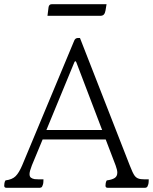

<svg xmlns="http://www.w3.org/2000/svg" viewBox="-20 -970 725 910"><path d="M10 -80Q0 -80 0 -90Q0 -94 1 -101.5Q2 -109 6 -115Q38 -119 54 -135Q70 -151 85 -186L332 -778Q337 -790 350 -790H359L595 -186Q609 -149 619 -136Q629 -123 648 -121Q655 -120 665 -120Q675 -120 685 -120Q685 -115 684.5 -107Q684 -99 682 -94Q679 -84 675 -82Q671 -80 669 -80H490Q480 -80 480 -90Q480 -94 481 -101.5Q482 -109 486 -115Q510 -118 523 -126Q536 -134 536 -152Q536 -164 528 -186L481 -309H182L131 -186Q120 -158 120 -145Q120 -133 126.5 -128Q133 -123 144 -121Q151 -120 163.5 -120Q176 -120 186 -120Q186 -115 185.5 -107Q185 -99 183 -94Q180 -84 176 -82Q172 -80 170 -80ZM200 -354H464L342 -674Q337 -686 332 -674ZM210 -935Q212 -950 225 -950H485L480 -920Q478 -908 472.5 -901.5Q467 -895 455 -895H205Z"/></svg>

Font: Gowun Batang
Style: Regular
Weight: 400
Designer: Yanghee Ryu
Foundry: Yanghee Ryu
Version: Version 2.000